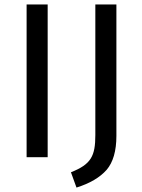

<svg xmlns="http://www.w3.org/2000/svg" viewBox="-20 -709 640 866"><path d="M100 -689V0H195V-689ZM505 -689H410V-100C410 -5 391 32 300 68L325 137C386 118 431 91 461 57C490 23 505 -28 505 -96Z"/></svg>

Font: Fira Sans
Style: Regular
Weight: 400
Designer: Carrois Corporate & Edenspiekermann AG
Foundry: Carrois Corporate GbR & Edenspiekermann AG
Version: Version 4.203